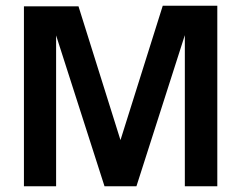

<svg xmlns="http://www.w3.org/2000/svg" viewBox="-20 -650 842 670"><path d="M738.3 0V-629.9H547.9L400.4 -161.1L253.9 -627.9H63.5V0H175.8V-526.4L344.7 0H456.1L625 -527.3V0Z"/></svg>

Font: Namkio Khamti
Style: Bold
Weight: 700
Designer: Debbi Hosken
Foundry: SIL International
Version: Version 3.917